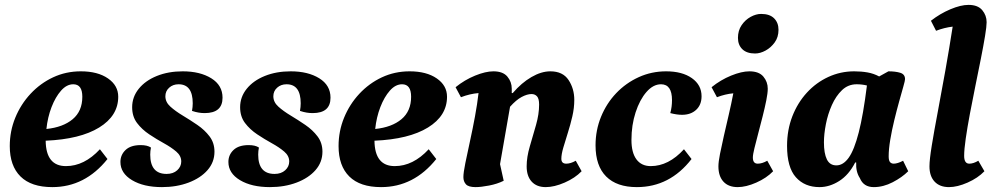

<svg xmlns="http://www.w3.org/2000/svg" viewBox="-20 -754 4081 786"><path d="M194 12Q108 12 64 -31.5Q20 -75 20 -156Q20 -217 42.5 -272Q65 -327 105 -370Q145 -413 197.5 -437.5Q250 -462 311 -462Q380 -462 422 -433Q464 -404 464 -358Q464 -280 386 -232Q308 -184 167 -178Q168 -74 250 -74Q325 -74 389 -143L420 -103Q328 12 194 12ZM280 -409Q253 -409 230 -383Q207 -357 191 -315.5Q175 -274 170 -226Q238 -233 277.5 -266Q317 -299 317 -358Q317 -409 280 -409Z M643 12Q568 12 520.5 -16.5Q473 -45 473 -91Q473 -120 494 -140Q515 -160 556 -160Q583 -160 598 -150Q595 -136 595 -121Q595 -42 662 -42Q689 -42 705.5 -57Q722 -72 722 -93Q722 -116 701.5 -133.5Q681 -151 651 -167.5Q621 -184 591 -204Q561 -224 541 -250.5Q521 -277 521 -315Q521 -357 548 -390.5Q575 -424 622 -443Q669 -462 728 -462Q799 -462 845 -433.5Q891 -405 891 -354Q891 -291 818 -291Q806 -291 793.5 -293Q781 -295 766 -300Q769 -316 769 -331Q769 -409 711 -409Q688 -409 672.5 -395Q657 -381 657 -360Q657 -336 677.5 -317.5Q698 -299 728 -281Q758 -263 788 -242.5Q818 -222 838 -195.5Q858 -169 858 -133Q858 -90 829.5 -57.5Q801 -25 752 -6.5Q703 12 643 12Z M1085 12Q1010 12 962.5 -16.5Q915 -45 915 -91Q915 -120 936 -140Q957 -160 998 -160Q1025 -160 1040 -150Q1037 -136 1037 -121Q1037 -42 1104 -42Q1131 -42 1147.5 -57Q1164 -72 1164 -93Q1164 -116 1143.5 -133.5Q1123 -151 1093 -167.5Q1063 -184 1033 -204Q1003 -224 983 -250.5Q963 -277 963 -315Q963 -357 990 -390.5Q1017 -424 1064 -443Q1111 -462 1170 -462Q1241 -462 1287 -433.5Q1333 -405 1333 -354Q1333 -291 1260 -291Q1248 -291 1235.5 -293Q1223 -295 1208 -300Q1211 -316 1211 -331Q1211 -409 1153 -409Q1130 -409 1114.5 -395Q1099 -381 1099 -360Q1099 -336 1119.5 -317.5Q1140 -299 1170 -281Q1200 -263 1230 -242.5Q1260 -222 1280 -195.5Q1300 -169 1300 -133Q1300 -90 1271.5 -57.5Q1243 -25 1194 -6.5Q1145 12 1085 12Z M1540 12Q1454 12 1410 -31.5Q1366 -75 1366 -156Q1366 -217 1388.5 -272Q1411 -327 1451 -370Q1491 -413 1543.5 -437.5Q1596 -462 1657 -462Q1726 -462 1768 -433Q1810 -404 1810 -358Q1810 -280 1732 -232Q1654 -184 1513 -178Q1514 -74 1596 -74Q1671 -74 1735 -143L1766 -103Q1674 12 1540 12ZM1626 -409Q1599 -409 1576 -383Q1553 -357 1537 -315.5Q1521 -274 1516 -226Q1584 -233 1623.5 -266Q1663 -299 1663 -358Q1663 -409 1626 -409Z M1927 12Q1898 12 1887.5 0.5Q1877 -11 1877 -29Q1877 -47 1885 -86.5Q1893 -126 1904 -176Q1915 -226 1924.5 -277.5Q1934 -329 1939 -373Q1903 -370 1867 -356L1845 -397Q1882 -427 1925 -444.5Q1968 -462 2000 -462Q2039 -462 2057 -440.5Q2075 -419 2075 -391Q2075 -387 2075 -382.5Q2075 -378 2075 -373H2079Q2115 -415 2155.5 -438.5Q2196 -462 2233 -462Q2284 -462 2307.5 -426.5Q2331 -391 2331 -345Q2331 -312 2323 -277.5Q2315 -243 2304.5 -210Q2294 -177 2286 -149.5Q2278 -122 2278 -104Q2278 -84 2298 -84Q2316 -84 2337 -96L2361 -53Q2334 -25 2291.5 -6.5Q2249 12 2214 12Q2177 12 2156.5 -10.5Q2136 -33 2136 -73Q2136 -111 2149 -155Q2162 -199 2174.5 -243Q2187 -287 2187 -326Q2187 -350 2178.5 -359.5Q2170 -369 2156 -369Q2138 -369 2115.5 -357Q2093 -345 2068 -317L2027 -82L2042 -14Q2016 -1 1982.5 5.5Q1949 12 1927 12Z M2587 12Q2505 12 2461.5 -31.5Q2418 -75 2418 -159Q2418 -221 2440.5 -276Q2463 -331 2502.5 -372.5Q2542 -414 2594.5 -438Q2647 -462 2707 -462Q2773 -462 2812.5 -434Q2852 -406 2852 -360Q2852 -325 2830 -304.5Q2808 -284 2772 -284Q2751 -284 2724 -291Q2731 -316 2731 -344Q2731 -409 2686 -409Q2654 -409 2626.5 -377.5Q2599 -346 2582 -294Q2565 -242 2565 -181Q2565 -129 2585.5 -101.5Q2606 -74 2644 -74Q2717 -74 2780 -143L2811 -103Q2722 12 2587 12Z M3000 12Q2962 12 2941.5 -10.5Q2921 -33 2921 -73Q2921 -91 2927.5 -124Q2934 -157 2943.5 -198.5Q2953 -240 2963.5 -285Q2974 -330 2982 -372Q2949 -369 2915 -356L2893 -397Q2930 -427 2973 -444.5Q3016 -462 3048 -462Q3087 -462 3105 -440.5Q3123 -419 3123 -391Q3123 -373 3117 -343Q3111 -313 3102 -277.5Q3093 -242 3084 -208Q3075 -174 3068.5 -147.5Q3062 -121 3062 -109Q3062 -84 3082 -84Q3100 -84 3121 -96L3145 -53Q3118 -25 3076 -6.5Q3034 12 3000 12ZM3071 -535Q3037 -535 3019 -552.5Q3001 -570 3001 -599Q3001 -629 3016 -651Q3031 -673 3053 -685Q3075 -697 3096 -697Q3131 -697 3149 -679Q3167 -661 3167 -632Q3167 -602 3151.5 -580.5Q3136 -559 3114 -547Q3092 -535 3071 -535Z M3335 12Q3274 12 3238 -28.5Q3202 -69 3202 -157Q3202 -222 3223.5 -277.5Q3245 -333 3283 -374.5Q3321 -416 3371 -439Q3421 -462 3477 -462Q3506 -462 3531.5 -457.5Q3557 -453 3579 -441L3617 -462Q3646 -462 3665.5 -456Q3685 -450 3685 -430Q3685 -424 3678 -399.5Q3671 -375 3661 -339Q3651 -303 3641 -262Q3631 -221 3624.5 -182Q3618 -143 3618 -114Q3618 -97 3623.5 -90.5Q3629 -84 3639 -84Q3646 -84 3656 -87Q3666 -90 3677 -96L3698 -53Q3673 -28 3634.5 -8Q3596 12 3557 12Q3515 12 3500 -25Q3483 -51 3485 -89H3481Q3455 -38 3415.5 -13Q3376 12 3335 12ZM3353 -171Q3353 -126 3365 -101.5Q3377 -77 3404 -77Q3432 -77 3454.5 -108.5Q3477 -140 3495.5 -212Q3514 -284 3529 -404Q3509 -409 3487 -409Q3452 -409 3427 -385Q3402 -361 3385.5 -324Q3369 -287 3361 -246Q3353 -205 3353 -171Z M3865 12Q3827 12 3806 -10.5Q3785 -33 3785 -73Q3785 -100 3794.5 -158.5Q3804 -217 3819 -296Q3834 -375 3850 -465Q3866 -555 3880 -645Q3846 -641 3812 -628L3791 -669Q3828 -698 3870.5 -716Q3913 -734 3945 -734Q3983 -734 4001 -712.5Q4019 -691 4019 -663Q4019 -646 4012.5 -606.5Q4006 -567 3995.5 -514Q3985 -461 3973 -402.5Q3961 -344 3950.5 -288Q3940 -232 3933.5 -187Q3927 -142 3927 -116Q3927 -84 3948 -84Q3965 -84 3985 -96L4010 -53Q3983 -25 3941 -6.5Q3899 12 3865 12Z"/></svg>

Font: Petrona ExtraBold
Style: Italic
Weight: 800
Italic angle: -9°
Designer: Ringo R. Seeber
Foundry: Ringo R. Seeber
Version: Version 2.001; ttfautohint (v1.8.3)